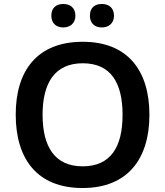

<svg xmlns="http://www.w3.org/2000/svg" viewBox="-20 -986 830 965"><path d="M238 -907C238 -867 265 -848 298 -848C330 -848 359 -867 359 -907C359 -949 330 -966 298 -966C265 -966 238 -949 238 -907ZM432 -907C432 -867 458 -848 492 -848C524 -848 553 -867 553 -907C553 -949 524 -966 492 -966C458 -966 432 -949 432 -907ZM731 -409C731 -631 622 -776 396 -776C166 -776 59 -630 59 -410C59 -188 166 -41 395 -41C622 -41 731 -188 731 -409ZM194 -409C194 -570 256 -668 396 -668C537 -668 596 -570 596 -409C596 -248 537 -150 395 -150C256 -150 194 -248 194 -409Z"/></svg>

Font: Noto Sans Tamil UI SemiBold
Style: Regular
Weight: 600
Designer: Jelle Bosma - Monotype Design Team
Foundry: Monotype Imaging Inc.
Version: Version 2.004